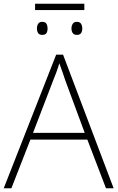

<svg xmlns="http://www.w3.org/2000/svg" viewBox="-20 -1009 630 1029"><path d="M432 -989V-955H168V-989ZM206 -892Q223 -892 229 -881.5Q235 -871 235 -857Q235 -841 229 -831.5Q223 -822 206 -822Q191 -822 184.5 -831.5Q178 -841 178 -857Q178 -871 184.5 -881.5Q191 -892 206 -892ZM391 -892Q408 -892 414.5 -881.5Q421 -871 421 -857Q421 -841 414.5 -831.5Q408 -822 391 -822Q377 -822 370 -831.5Q363 -841 363 -857Q363 -871 370 -881.5Q377 -892 391 -892ZM548 0 448 -261H143L41 0H0L281 -716H318L589 0ZM330 -578Q325 -595 316 -619.5Q307 -644 298 -670Q291 -646 282 -621.5Q273 -597 265 -578L157 -297H434Z"/></svg>

Font: Noto Sans ExtraLight
Style: Regular
Weight: 200
Designer: Monotype Design Team
Foundry: Monotype Imaging Inc.
Version: Version 2.007